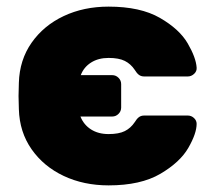

<svg xmlns="http://www.w3.org/2000/svg" viewBox="-20 -550 642 580"><path d="M319 -198H223Q233 -173 255 -159Q277 -145 308 -145Q339 -145 357 -154Q375 -163 387 -181Q393 -191 399.5 -196Q406 -201 416 -201H547Q558 -201 566 -193.5Q574 -186 574 -176Q574 -147 549 -103.5Q524 -60 464.5 -25Q405 10 308 10Q233 10 172.5 -18.5Q112 -47 75.5 -99Q39 -151 37 -220L36 -260L37 -300Q39 -369 75.5 -421Q112 -473 172.5 -501.5Q233 -530 308 -530Q404 -530 463 -496Q522 -462 547 -419Q572 -376 574 -346Q575 -335 566.5 -327Q558 -319 547 -319H416Q406 -319 399.5 -324Q393 -329 387 -339Q375 -357 357 -366Q339 -375 308 -375Q277 -375 255 -361Q233 -347 224 -323H319Q330 -323 338 -315Q346 -307 346 -296V-225Q346 -214 338 -206Q330 -198 319 -198Z"/></svg>

Font: Hezaedrus
Style: Bold
Weight: 700
Designer: Hubert & Fischer
Foundry: Hubert & Fischer
Version: Version 1.10;September 3, 2019;FontCreator 11.5.0.2425 64-bi